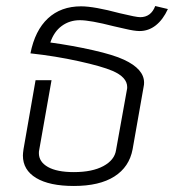

<svg xmlns="http://www.w3.org/2000/svg" viewBox="-20 -607 577 637"><path d="M56 -91Q56 -98 58 -112L98 -341H151L110 -109Q109 -106 109 -99Q109 -70 139 -53Q169 -36 225 -36Q286 -36 323 -56Q360 -76 365 -109L401 -309Q402 -312 402 -318Q402 -351 353 -372Q318 -387 241 -404Q164 -421 81 -430Q96 -506 139 -546Q182 -586 249 -586Q292 -586 378 -563Q432 -550 445 -550Q481 -550 495 -587L537 -577Q521 -542 497 -523Q473 -504 443 -504Q426 -504 394.5 -511.5Q363 -519 357 -520Q279 -540 245 -540Q211 -540 185 -521Q159 -502 147 -466Q220 -456 288.5 -440.5Q357 -425 391 -409Q458 -378 458 -333Q458 -326 457 -322L420 -112Q409 -53 359.5 -21.5Q310 10 225 10Q144 10 100 -16.5Q56 -43 56 -91Z"/></svg>

Font: Sarabun ExtraLight
Style: Italic
Weight: 275
Italic angle: -10°
Designer: Suppakit Chalermlarp | Katatrad Co.,Ltd.
Foundry: Cadson Demak Co.,Ltd.
Version: Version 1.000; ttfautohint (v1.6)